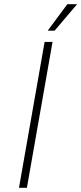

<svg xmlns="http://www.w3.org/2000/svg" viewBox="-20 -901 390 921"><path d="M194 -700H232L109 0H71ZM303 -881H350L242 -754H209Z"/></svg>

Font: Sarabun Thin
Style: Italic
Weight: 250
Italic angle: -10°
Designer: Suppakit Chalermlarp | Katatrad Co.,Ltd.
Foundry: Cadson Demak Co.,Ltd.
Version: Version 1.000; ttfautohint (v1.6)